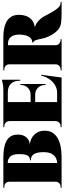

<svg xmlns="http://www.w3.org/2000/svg" viewBox="642 -1296 655 1978"><g transform="rotate(-90 969.0 -307.5)"><path d="M139 -600H334Q381 -600 424 -593.5Q467 -587 500 -570.5Q533 -554 552 -525Q571 -496 571 -451Q571 -409 555 -381Q539 -353 514 -340Q489 -327 461 -327Q501 -326 535 -307.5Q569 -289 590 -255.5Q611 -222 611 -173Q611 -127 591 -94.5Q571 -62 535 -41Q499 -20 449.5 -10Q400 0 341 0H271Q271 0 271 -11.5Q271 -23 271 -34.5Q271 -46 271 -46H273Q304 -46 330.5 -59Q357 -72 373.5 -103Q390 -134 390 -187Q390 -215 386 -239Q382 -263 372.5 -280.5Q363 -298 347 -307.5Q331 -317 306 -317V-325Q326 -325 338.5 -333Q351 -341 358 -355.5Q365 -370 367.5 -390.5Q370 -411 370 -435Q370 -505 343.5 -530Q317 -555 281 -555H147Q147 -556 145 -567Q143 -578 141 -589Q139 -600 139 -600ZM278 -600V0H85V-600ZM88 -62V0H23V-10Q25 -10 29 -10Q33 -10 34 -10Q56 -10 71 -25Q86 -40 85 -62ZM88 -538H85Q86 -561 71 -575.5Q56 -590 34 -590Q33 -590 29 -590Q25 -590 23 -590V-600H88Z M906 -600V0H710V-600ZM1117 -46 1157 0H904V-46ZM1092 -319V-272H904V-319ZM1136 -600V-554H904V-600ZM1187 -210 1159 0H973L1002 -46Q1041 -46 1076.5 -65.5Q1112 -85 1139 -121.5Q1166 -158 1178 -210ZM1092 -274V-166H1082V-170Q1082 -214 1054.5 -242.5Q1027 -271 983 -272V-274ZM1092 -424V-317H983V-319Q1027 -320 1054.5 -349Q1082 -378 1082 -422V-424ZM1136 -556V-426H1126V-431Q1126 -489 1096 -521Q1066 -553 1009 -554V-556ZM1136 -615V-591L1037 -600Q1064 -600 1094.5 -605.5Q1125 -611 1136 -615ZM713 -62 712 0H647V-10Q647 -10 652 -10Q657 -10 658 -10Q679 -10 694.5 -25Q710 -40 710 -62ZM713 -537H710Q710 -560 694.5 -575Q679 -590 658 -590Q657 -590 652 -590Q647 -590 647 -590V-600H712Z M1484 -600H1577Q1615 -600 1655 -593.5Q1695 -587 1729 -570Q1763 -553 1784 -520.5Q1805 -488 1805 -435Q1805 -405 1794.5 -371Q1784 -337 1756.5 -310.5Q1729 -284 1677 -275Q1715 -265 1744 -237Q1773 -209 1786 -186Q1793 -174 1801.5 -156.5Q1810 -139 1822 -118Q1834 -97 1849 -73Q1868 -44 1882 -30.5Q1896 -17 1909 -13.5Q1922 -10 1938 -10V0H1820Q1767 0 1728 -4.5Q1689 -9 1658.5 -30.5Q1628 -52 1599 -101Q1588 -120 1580.5 -136.5Q1573 -153 1568 -169Q1563 -185 1559.5 -202Q1556 -219 1552 -237Q1545 -272 1534 -282.5Q1523 -293 1519 -294V-302Q1520 -302 1521 -302Q1522 -302 1524 -302Q1540 -302 1556 -312Q1572 -322 1584 -345.5Q1596 -369 1600 -411Q1600 -414 1601 -422Q1602 -430 1601 -443Q1599 -486 1586 -508.5Q1573 -531 1556.5 -540Q1540 -549 1527 -550.5Q1514 -552 1512 -552Q1510 -552 1507.5 -552Q1505 -552 1491 -552Q1490 -552 1488.5 -564Q1487 -576 1485.5 -588Q1484 -600 1484 -600ZM1492 -600V0H1295V-600ZM1298 -62 1297 0H1233V-10Q1235 -10 1237.5 -10Q1240 -10 1244 -10Q1264 -10 1279.5 -25Q1295 -40 1295 -62ZM1298 -538H1295Q1295 -561 1280 -575.5Q1265 -590 1245 -590Q1241 -590 1238 -590Q1235 -590 1233 -590V-600H1297ZM1490 -62H1492Q1492 -36 1510 -23Q1528 -10 1545 -10Q1545 -10 1548 -10Q1551 -10 1554 -10V0H1491Z"/></g></svg>

Font: Cinzel Black
Style: Regular
Weight: 900
Designer: Natanael Gama
Version: Version 2.000